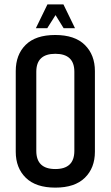

<svg xmlns="http://www.w3.org/2000/svg" viewBox="-20 -848 506 878"><path d="M52 -154V-523Q52 -598 97.5 -643Q143 -688 232.5 -688Q322 -688 368 -642.5Q414 -597 414 -523V-154Q414 -80 368 -35Q322 10 233 10Q144 10 98 -35Q52 -80 52 -154ZM320 -158V-520Q320 -602 233 -602Q146 -602 146 -520V-158Q146 -75 233 -75Q320 -75 320 -158ZM234 -779 196 -719H144L197 -828H270L323 -719H271Z"/></svg>

Font: Khand Medium
Style: Regular
Weight: 500
Designer: Devanagari: Sanchit Sawaria, Jyotish Sonowal; Latin: Satya Rajpurohit
Foundry: Indian Type Foundry
Version: Version 1.100;PS 1.0;hotconv 1.0.78;makeotf.lib2.5.61930; tt